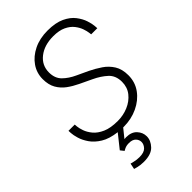

<svg xmlns="http://www.w3.org/2000/svg" viewBox="-294 -846 1196 1196"><g transform="rotate(-45 304.0 -248.5)"><path d="M290 10Q287 10 285 10L239 67Q246 66 255 66Q301 66 325.5 92.5Q350 119 350 153Q350 190 320 221.5Q290 253 226 253Q195 253 172.5 247Q150 241 150 241L158 202Q158 202 180.5 207.5Q203 213 226 213Q267 213 284.5 194.5Q302 176 302 155Q302 135 287 119.5Q272 104 242 104Q218 104 202.5 112Q187 120 188 120L169 96L240 7Q174 -1 133.5 -26Q93 -51 71 -83Q49 -115 40 -145.5Q31 -176 30 -196Q29 -216 29 -216H84Q84 -216 85.5 -198.5Q87 -181 96 -155Q105 -129 126.5 -103Q148 -77 187.5 -59.5Q227 -42 290 -42Q339 -42 382.5 -60.5Q426 -79 453.5 -113.5Q481 -148 481 -196Q481 -251 446.5 -282.5Q412 -314 363 -337L283 -375Q245 -393 213.5 -416Q182 -439 162.5 -473Q143 -507 143 -557Q143 -611 173 -654.5Q203 -698 256 -724Q309 -750 378 -750Q448 -750 492.5 -729Q537 -708 561 -676.5Q585 -645 595 -614Q605 -583 606.5 -562Q608 -541 608 -541H554Q554 -541 552 -557Q550 -573 542 -596.5Q534 -620 515.5 -644Q497 -668 463.5 -684Q430 -700 378 -700Q300 -700 250 -661Q200 -622 200 -559Q200 -507 231 -476.5Q262 -446 308 -425L383 -390Q422 -371 457.5 -347Q493 -323 515.5 -287Q538 -251 538 -197Q538 -136 504 -89.5Q470 -43 413.5 -16.5Q357 10 290 10Z"/></g></svg>

Font: Be Vietnam Pro ExtraLight
Style: Italic
Weight: 200
Italic angle: -12°
Designer: Lam Bao, Tony Le, Vietanh Nguyen
Foundry: Yellow Type Foundry
Version: Version 1.002; ttfautohint (v1.8.3)